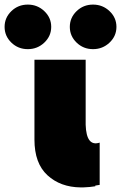

<svg xmlns="http://www.w3.org/2000/svg" viewBox="-102 -806 527 836"><path d="M121 -689Q121 -649 91 -620.5Q61 -592 19 -592Q-23 -592 -52.5 -620.5Q-82 -649 -82 -689Q-82 -729 -52.5 -757.5Q-23 -786 19 -786Q61 -786 91 -757.5Q121 -729 121 -689ZM405 -689Q405 -649 375 -620.5Q345 -592 303 -592Q261 -592 231.5 -620.5Q202 -649 202 -689Q202 -729 231.5 -757.5Q261 -786 303 -786Q345 -786 375 -757.5Q405 -729 405 -689ZM313 2V5Q290 9 260 10H249Q161 9 104.5 -43Q48 -95 48 -198V-546H271V-263Q274 -166 332 -185V-1Q322 1 313 2Z"/></svg>

Font: AtCorfu Sans
Style: AtCorfu Sans Black
Weight: 900
Designer: Kostas Teopoulos
Foundry: Kostas Teopoulos
Version: Version 1.00 July 8, 2025, initial release